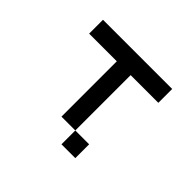

<svg xmlns="http://www.w3.org/2000/svg" viewBox="-128 -718 892 892"><g transform="rotate(45 318.0 -272.5)"><path d="M545.5 -545.5H90.9V-454.5H272.7V-90.9H363.6V-454.5H545.5ZM363.6 -90.9V0H454.5V-90.9Z"/></g></svg>

Font: Departure Mono
Style: Regular
Weight: 400
Monospace: yes
Designer: Helena Zhang
Version: Version 1.500;Glyphs 3.3.1 (3343)